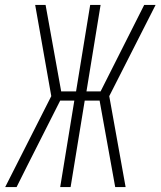

<svg xmlns="http://www.w3.org/2000/svg" viewBox="-20 -755 648 775"><path d="M487 0H445L382 -349H322L265 0H223L280 -349H223L89 -84L47 0H1L187 -367L122 -735H164L227 -386H287L344 -735H386L329 -386H386L562 -735H608L421 -367Z"/></svg>

Font: Iosevka XLt Ex Obl
Style: Regular
Weight: 200
Width: 7
Italic angle: -9°
Monospace: yes
Designer: Belleve Invis
Foundry: Belleve Invis
Version: Version 32.5.0; ttfautohint (v1.8.4)